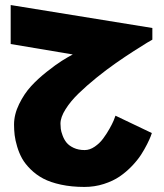

<svg xmlns="http://www.w3.org/2000/svg" viewBox="-20 -720 644 755"><path d="M22 -546.9V-700.2L579.1 -609.9V-564Q576.7 -563 558.3 -552Q540 -541 506.6 -519.5Q473.1 -498 436 -472.2Q398.9 -446.3 359.6 -414.6Q320.3 -382.8 289.1 -352.5Q257.8 -322.3 237.8 -290.5Q217.8 -258.8 217.8 -233.9Q217.8 -224.1 219 -213.6Q220.2 -203.1 226.1 -187.3Q231.9 -171.4 241.5 -159.4Q251 -147.5 269.5 -138.7Q288.1 -129.9 313 -129.9Q333 -129.9 352.5 -143.3Q372.1 -156.7 385.7 -175.3Q399.4 -193.8 410.4 -213.4Q421.4 -232.9 426.8 -245.8Q432.1 -258.8 432.1 -259.8L434.1 -265.1L577.1 -196.8Q576.2 -193.8 572.5 -183.8Q568.8 -173.8 558.6 -153.3Q548.3 -132.8 534.7 -111.6Q521 -90.3 498.8 -67.1Q476.6 -43.9 450.7 -26.1Q424.8 -8.3 388.4 3.4Q352.1 15.1 312 15.1Q261.7 15.1 220 6.1Q178.2 -2.9 150.1 -17.8Q122.1 -32.7 100.6 -54Q79.1 -75.2 67.1 -96.4Q55.2 -117.7 47.6 -143.1Q40 -168.5 37.6 -188.7Q35.2 -209 35.2 -230Q35.2 -270 55.2 -310.8Q75.2 -351.6 102.1 -380.9Q128.9 -410.2 164.8 -438.5Q200.7 -466.8 222.9 -480.7Q245.1 -494.6 266.1 -505.9Z"/></svg>

Font: Hussar Preview
Style: Bold
Weight: 700
Foundry: Cannot Into Space Fonts, PlusOne Fonts
Version: Version 2.29RC2 "Millennial"